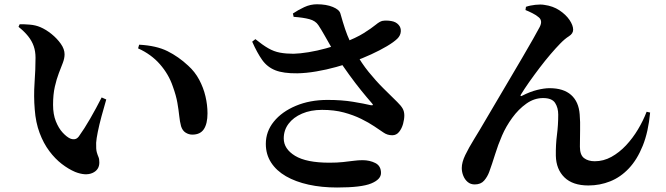

<svg xmlns="http://www.w3.org/2000/svg" viewBox="-20 -807 3040 876"><path d="M142.1 -543.5Q142.1 -572.7 133.8 -596.4Q125.6 -620.1 108.4 -641.7Q91.1 -663.4 64.5 -684.5L69.7 -696.4Q89.6 -696.8 115.9 -694.6Q142.3 -692.5 164.2 -683.1Q189.4 -672.4 214.9 -652Q240.3 -631.5 257.5 -607.1Q274.6 -582.8 274.6 -559.2Q274.6 -541 266.6 -520.1Q258.6 -499.2 248.3 -472.8Q238.1 -446.3 230.1 -411.2Q222.1 -376.1 222.1 -328.7Q222.1 -285.4 234.8 -253.6Q247.6 -221.7 265.9 -202Q284.2 -182.3 299.9 -175.1Q310.9 -170.6 321.1 -172.1Q331.3 -173.6 339.5 -184.3Q364.7 -219.3 391.5 -265.8Q418.3 -312.3 443.8 -362.4L464.8 -353.1Q453.5 -315.1 443.1 -276.1Q432.6 -237 426.2 -205.3Q419.8 -173.7 418.7 -155.7Q417.8 -125.8 421.6 -112.4Q425.5 -98.9 429.3 -90.5Q433.2 -82 433.2 -65.7Q433.2 -31.8 401.8 -17.8Q370.4 -3.9 322.8 -22.6Q292.3 -35.6 261.8 -59.1Q231.3 -82.6 205 -117.7Q178.6 -152.8 160.8 -200.3Q142.9 -247.7 138.5 -307.7Q133.4 -367 137.7 -429.5Q142.1 -491.9 142.1 -543.5ZM610 -586.3 614.9 -603.1Q693.8 -598.8 744.2 -573.6Q794.6 -548.5 838.5 -507.5Q869.4 -479.7 888.8 -443.3Q908.2 -406.9 917.4 -367.6Q926.7 -328.3 926.7 -289.7Q926.7 -242.9 910.2 -217.8Q893.7 -192.8 857.4 -192.8Q841.5 -192.8 827 -201.8Q812.5 -210.8 806.1 -231.1Q800.4 -252.4 797.7 -278.7Q795 -305 789.3 -338Q783.6 -371.1 768.4 -412.9Q749.6 -468.2 709.7 -513.8Q669.9 -559.4 610 -586.3Z M1474.4 -351.1Q1539.6 -351.1 1590.8 -342.6Q1642 -334.1 1670.7 -327.2Q1688.8 -323.9 1675.7 -337.3Q1654.5 -361.4 1627.8 -394.4Q1601.1 -427.4 1573.7 -465.3Q1546.4 -503.1 1522.3 -539.5Q1507.5 -563.7 1491.3 -592Q1475.1 -620.2 1459.9 -647.1Q1444.7 -674 1432.6 -692.1Q1419.6 -712.1 1391.5 -719.6Q1363.4 -727.1 1319.7 -730.2L1316.4 -745.4Q1340.2 -761.5 1368.2 -774.5Q1396.2 -787.5 1426.2 -787.5Q1469.1 -787.5 1498.8 -775.1Q1528.5 -762.8 1533.2 -744.9Q1544.6 -704.1 1554.4 -674.9Q1564.2 -645.7 1576.1 -620.2Q1588 -594.7 1603.5 -565.9Q1629.4 -518.8 1662.4 -478.2Q1695.4 -437.5 1729.4 -403.8Q1763.4 -370.2 1792.4 -341.7Q1809.7 -324.7 1817 -311.9Q1824.4 -299 1824.7 -281.4Q1824.9 -263.6 1819.1 -242.2Q1813.3 -220.8 1800.9 -205.3Q1788.6 -189.9 1769.6 -189.9Q1747.2 -189.9 1729.5 -202.4Q1711.8 -214.9 1687.4 -230.8Q1662.2 -247.8 1627.6 -264.8Q1593 -281.9 1549.1 -293.8Q1505.2 -305.7 1449.3 -305.7Q1397.4 -305.7 1358 -288.6Q1318.5 -271.6 1296.6 -242.4Q1274.6 -213.3 1274.6 -175.4Q1274.6 -127.6 1326.2 -96.1Q1377.9 -64.7 1482.8 -64.7Q1518.4 -64.7 1544.9 -67.6Q1571.3 -70.4 1592.9 -73.3Q1614.4 -76.2 1634 -76.2Q1666.9 -76.2 1692.6 -63.1Q1718.3 -50 1718.3 -17.7Q1718.3 11.5 1673.6 30Q1628.9 48.5 1517.9 48.5Q1447.2 48.5 1387.8 35.4Q1328.3 22.2 1284.7 -2.9Q1241 -28.1 1216.9 -65.4Q1192.8 -102.7 1192.8 -150.4Q1192.8 -207 1229.3 -252.1Q1265.8 -297.3 1329.8 -324.2Q1393.8 -351.1 1474.4 -351.1ZM1543.3 -610.5Q1604.6 -633.7 1640 -656.1Q1675.3 -678.4 1694.1 -693.9Q1712.9 -709.4 1725.2 -711.8Q1743.3 -714.7 1764.9 -711.1Q1786.5 -707.6 1798.6 -693.7Q1810.2 -680.9 1808.6 -662.7Q1807.1 -644.5 1792.9 -630.6Q1776.9 -615 1745.3 -596.2Q1713.7 -577.5 1673.5 -559Q1633.3 -540.5 1591.4 -525.5Q1558.1 -513.6 1513.7 -501.3Q1469.4 -488.9 1423.1 -481.1Q1376.8 -473.2 1336.6 -472.5Q1272.9 -471.8 1236.3 -486.3Q1199.6 -500.8 1176.4 -533.2Q1153.3 -565.7 1130.6 -616.9L1145.2 -628.4Q1178.1 -601.7 1204 -586.8Q1229.9 -571.9 1257.5 -566.8Q1285.1 -561.7 1319.5 -561.7Q1348.6 -562.5 1387.8 -568.8Q1427.1 -575.2 1467.9 -586.5Q1508.8 -597.8 1543.3 -610.5Z M2377.5 -761.2 2379.7 -775.9Q2398 -782.4 2422.4 -785Q2446.7 -787.7 2463.1 -784.8Q2502.7 -779.6 2532.4 -759.9Q2562 -740.2 2578.5 -715.8Q2595 -691.3 2595 -671.4Q2595 -653.8 2575.7 -641.6Q2556.4 -629.5 2535.5 -607.7Q2516.4 -588.2 2491.7 -559.4Q2467.1 -530.6 2442 -497.6Q2416.9 -464.6 2394.3 -432.5Q2371.8 -400.4 2356.5 -375.3Q2354 -370.5 2355.5 -369Q2357 -367.4 2361.8 -370Q2398.2 -388.7 2430.8 -396.7Q2463.4 -404.7 2487.3 -404.7Q2551 -404.7 2585.7 -373.8Q2620.4 -343 2624.8 -285.4Q2627.7 -249.9 2626.7 -214.5Q2625.8 -179.1 2625.8 -137.7Q2625.8 -100 2644.7 -85.7Q2663.6 -71.3 2693.6 -71.3Q2733.4 -71.3 2769.5 -91.2Q2805.6 -111.2 2836.3 -143.9Q2867 -176.7 2890.8 -216.6Q2914.7 -256.5 2930.2 -297.1L2946.2 -293.5Q2938.1 -205.4 2912.6 -142.1Q2887.1 -78.8 2849.2 -38.7Q2811.4 1.4 2764.2 20.3Q2717 39.2 2664.5 39.2Q2593.1 39.2 2555.3 2.4Q2517.5 -34.5 2516 -96.4Q2515.3 -147.6 2521.1 -191.7Q2526.9 -235.8 2526.9 -283.9Q2526.9 -315.5 2512.6 -337.5Q2498.3 -359.6 2457.7 -359.6Q2417.2 -359.6 2381.4 -334.1Q2345.6 -308.7 2317.1 -269.5Q2288.6 -230.4 2270.6 -188.6Q2252.2 -146.1 2238.7 -102.3Q2225.1 -58.5 2212.2 -23.1Q2204 -0.6 2188.9 16.9Q2173.8 34.5 2145.8 34.5Q2126.9 34.5 2113.8 23.3Q2100.6 12.2 2093.7 -5.2Q2086.8 -22.5 2086.8 -40.4Q2086.8 -66.3 2102.7 -99.5Q2118.7 -132.6 2143.5 -172.8Q2168.4 -213 2195.6 -259.9Q2215.8 -293.9 2243.8 -341.7Q2271.9 -389.6 2302.7 -441.6Q2333.6 -493.7 2362.2 -542.6Q2390.9 -591.5 2412.2 -629.2Q2433.5 -666.9 2442.6 -684.2Q2450 -699.1 2448.5 -709.9Q2447 -720.7 2438.4 -727.7Q2427 -737.9 2409.2 -746.8Q2391.5 -755.7 2377.5 -761.2Z"/></svg>

Font: Noto Serif JP
Style: Regular
Weight: 200
Designer: Ryoko NISHIZUKA 西塚涼子 (kana & ideographs); Frank Grießhammer (Latin, Greek & Cyrillic); Wenlong ZHANG 张文龙 (bopomofo); San
Foundry: Adobe
Version: Version 2.001;hotconv 1.1.0;makeotfexe 2.6.0